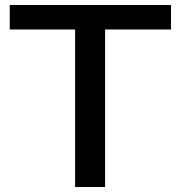

<svg xmlns="http://www.w3.org/2000/svg" viewBox="-20 -749 723 769"><path d="M280.8 0V-630.9H19V-729H665V-630.9H400.9V0Z"/></svg>

Font: Lumene Sans Expanded Medium
Style: Regular
Weight: 500
Width: 7
Designer: Deni Anggara
Version: Version 1.003;Glyphs 3.1.2 (3151)